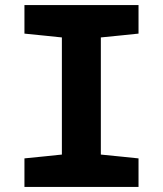

<svg xmlns="http://www.w3.org/2000/svg" viewBox="-20 -734 640 754"><path d="M76 0V-112L223 -127V-587L76 -602V-714H524V-602L376 -587V-127L524 -112V0Z"/></svg>

Font: Noto Sans Mono ExtraBold
Style: Regular
Weight: 800
Designer: Monotype Design Team
Foundry: Monotype Imaging Inc.
Version: Version 2.014